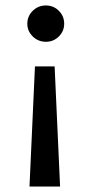

<svg xmlns="http://www.w3.org/2000/svg" viewBox="-20 -573 335 703"><path d="M180 -330 200 110H88L108 -330ZM215 -486Q215 -459 195.5 -439.5Q176 -420 148 -420Q120 -420 100 -439.5Q80 -459 80 -486Q80 -514 100 -533.5Q120 -553 148 -553Q176 -553 195.5 -533.5Q215 -514 215 -486Z"/></svg>

Font: Goli
Style: Regular
Weight: 400
Designer: jaikishan Patel
Foundry: MagicType
Version: Version 1.000